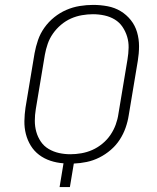

<svg xmlns="http://www.w3.org/2000/svg" viewBox="-20 -763 640 783"><path d="M223 0 239 -97Q211 -99 185.5 -107.5Q160 -116 139.5 -131.5Q119 -147 105.5 -169Q92 -191 85.5 -216.5Q79 -242 79.5 -269.5Q80 -297 84 -324L121 -546Q126 -573 135 -599.5Q144 -626 161 -650Q178 -674 201 -692.5Q224 -711 250.5 -722.5Q277 -734 305 -738.5Q333 -743 360 -743Q390 -743 419 -737.5Q448 -732 472 -717.5Q496 -703 513.5 -681Q531 -659 539 -631.5Q547 -604 547 -574.5Q547 -545 542 -515L505 -293Q501 -267 492 -241.5Q483 -216 468 -193Q453 -170 431.5 -151.5Q410 -133 385 -120.5Q360 -108 333.5 -102.5Q307 -97 281 -96L265 0ZM267 -134Q289 -134 312 -138Q335 -142 356.5 -151.5Q378 -161 397.5 -177Q417 -193 430.5 -213Q444 -233 452 -255Q460 -277 463 -299L500 -521Q504 -545 504.5 -568.5Q505 -592 498.5 -613.5Q492 -635 479.5 -653.5Q467 -672 448 -683.5Q429 -695 406 -700Q383 -705 359 -705Q337 -705 314 -701Q291 -697 269.5 -687.5Q248 -678 229 -662Q210 -646 196 -626Q182 -606 174.5 -584Q167 -562 163 -540L126 -318Q122 -294 122 -270.5Q122 -247 128 -225.5Q134 -204 146.5 -185.5Q159 -167 178.5 -155.5Q198 -144 220.5 -139Q243 -134 267 -134Z"/></svg>

Font: Iosevka Extralight Extended
Style: Italic
Weight: 200
Width: 7
Italic angle: -9°
Monospace: yes
Designer: Belleve Invis
Foundry: Belleve Invis
Version: Version 32.5.0; ttfautohint (v1.8.4)